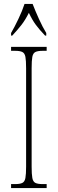

<svg xmlns="http://www.w3.org/2000/svg" viewBox="-20 -951 293 971"><path d="M36 0V-20H56Q81 -20 93 -26Q105 -32 108.5 -51Q112 -70 112 -108V-606Q112 -645 108.5 -663.5Q105 -682 93 -688Q81 -694 56 -694H36V-714H216V-694H196Q171 -694 159 -688Q147 -682 143.5 -663.5Q140 -645 140 -606V-108Q140 -70 143.5 -51Q147 -32 159 -26Q171 -20 196 -20H216V0ZM36 -784Q53 -813 73 -855Q93 -897 104 -931H145Q158 -897 177 -855Q196 -813 214 -784V-771H208Q180 -800 161.5 -825Q143 -850 126 -886Q108 -850 88.5 -825Q69 -800 42 -771H36Z"/></svg>

Font: Noto Serif Georgian ExtraCondensed Thin
Style: Regular
Weight: 100
Width: 2
Designer: Monotype Design Team, Akaki Razmadze
Foundry: Google LLC
Version: Version 2.003; ttfautohint (v1.8.4.7-5d5b)